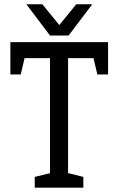

<svg xmlns="http://www.w3.org/2000/svg" viewBox="-20 -860 543 880"><path d="M292 0H209.2V-593.7H27.5V-667H475.3V-593.7H292ZM282 0 275.3 -70.8 362 -49.2V0ZM27.5 -518.7V-667H110L75 -518.7ZM475.3 -518.7H426.2L391.2 -667H475.3ZM139.2 0V-49.2L224.2 -70L219.2 0ZM212.7 -697 329.3 -840.3H402.7L294.3 -697ZM291 -697H209.3L101 -840.3H174.3Z"/></svg>

Font: Epunda Slab Light
Style: Regular
Weight: 300
Designer: Simon Atzbach
Foundry: typofactur
Version: Version 1.102